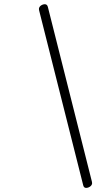

<svg xmlns="http://www.w3.org/2000/svg" viewBox="-20 -793 482 915"><path d="M401.9 100.1Q395.5 102.5 390.6 102.5Q379.4 102.5 376.5 89.8L166.5 -743.2Q165.5 -746.6 165.5 -750Q165.5 -752 166 -753.9Q168.5 -764.6 182.1 -770.5Q188.5 -772.9 193.4 -772.9Q204.6 -772.9 208 -760.3L418 72.8Q418.9 76.2 418.9 79.6Q418.9 81.5 418.5 83.5Q416 94.2 401.9 100.1Z"/></svg>

Font: inglobal
Style: Italic
Weight: 400
Italic angle: -12°
Designer: Andrey Kochetov, Denis Davydov, Evgeny Yurtaev
Foundry: inglobal
Version: Version 1.00 September 25, 2014, initial release